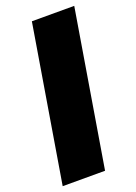

<svg xmlns="http://www.w3.org/2000/svg" viewBox="-141 -786 600 844"><g transform="rotate(-20 159.5 -364.0)"><path d="M319.3 -727.5 198.7 0H0.5L121.1 -727.5Z"/></g></svg>

Font: Inter 17pt Black
Style: Italic
Weight: 900
Italic angle: -9.3988°
Version: Version 4.001;git-66647c0bb